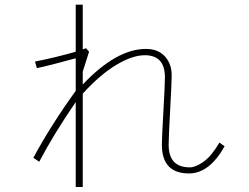

<svg xmlns="http://www.w3.org/2000/svg" viewBox="-20 -749 1040 801"><path d="M325.2 -450.2V-396.5Q465.8 -544.9 588.9 -544.9Q639.6 -544.9 668 -513.7Q696.3 -482.4 696.3 -434.6Q696.3 -408.2 689.9 -291Q683.6 -173.8 683.6 -145.5Q683.6 -50.8 771.5 -50.8Q795.9 -50.8 829.1 -74.2Q862.3 -97.7 895.5 -154.3L917 -138.7Q853.5 -25.4 768.6 -25.4Q655.3 -25.4 655.3 -145.5Q655.3 -171.9 661.6 -283.7Q668 -395.5 668 -426.8Q668 -518.6 584 -518.6Q533.2 -518.6 466.3 -479Q399.4 -439.5 325.2 -358.4V31.2H295.9V-323.2Q204.1 -189.5 143.6 -74.2L119.1 -90.8Q192.4 -226.6 295.9 -370.1V-505.9Q182.6 -474.6 133.8 -464.8L126 -492.2Q210.9 -508.8 295.9 -533.2V-729.5H325.2V-543L338.9 -547.9L351.6 -533.2Z"/></svg>

Font: Gothic A1 Thin
Style: Regular
Weight: 250
Designer: HanYang I&C Co.,Ltd.
Foundry: HanYang I&C Co.,Ltd.
Version: Version 2.50